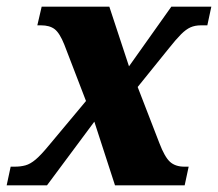

<svg xmlns="http://www.w3.org/2000/svg" viewBox="-53 -556 654 576"><path d="M-33 0 -21 -56H-9Q9 -56 23.5 -60Q38 -64 54 -77.5Q70 -91 93 -119L205 -253L140 -422Q126 -457 111 -468.5Q96 -480 70 -480H59L72 -536H275L334 -357L461 -536H581L569 -480H550Q532 -480 518.5 -474Q505 -468 490 -453Q475 -438 452 -409L360 -295L425 -127Q441 -85 457 -70.5Q473 -56 500 -56H513L501 0H292L230 -191L88 0Z"/></svg>

Font: Noto Serif SemiCondensed ExtraBold
Style: Italic
Weight: 800
Width: 4
Italic angle: -12°
Designer: Monotype Design Team
Foundry: Monotype Imaging Inc.
Version: Version 2.014; ttfautohint (v1.8.4.7-5d5b)